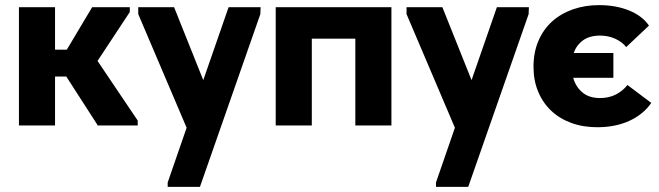

<svg xmlns="http://www.w3.org/2000/svg" viewBox="-20 -490 2576 750"><path d="M54 -462H195V-296H241L340 -462H487V-443L361 -252L518 -19V0H362L239 -191H195V0H54Z M635 223 709 9 520 -435V-462H660L774 -177L873 -462H998L997 -435L761 240H635Z M1057 -462H1509V0H1368V-339H1198V0H1057Z M1683 223 1757 9 1568 -435V-462H1708L1822 -177L1921 -462H2046L2045 -435L1809 240H1683Z M2313 7Q2257 7 2211 -10Q2165 -27 2132.5 -58Q2100 -89 2082 -132.5Q2064 -176 2064 -229Q2064 -286 2083.5 -331Q2103 -376 2137 -406.5Q2171 -437 2218 -453.5Q2265 -470 2320 -470Q2386 -470 2437.5 -449Q2489 -428 2515 -390L2426 -306Q2411 -326 2383.5 -338.5Q2356 -351 2324 -351Q2283 -351 2257.5 -332.5Q2232 -314 2221 -283H2376V-186H2219Q2229 -151 2255 -129Q2281 -107 2324 -107Q2359 -107 2386 -121Q2413 -135 2431 -158L2524 -88Q2493 -43 2438.5 -18Q2384 7 2313 7Z"/></svg>

Font: Tilda Sans Extra Bold
Style: Regular
Weight: 800
Designer: ParaType Ltd
Foundry: ParaType Ltd
Version: Version 1.009